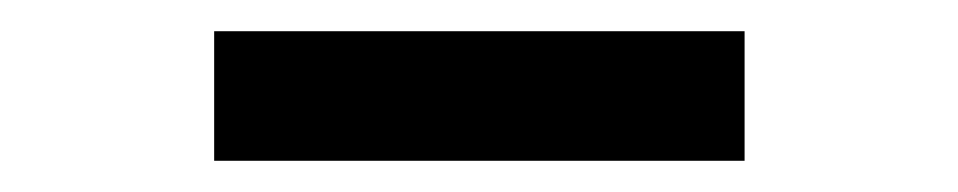

<svg xmlns="http://www.w3.org/2000/svg" viewBox="-20 -727 614 123"><path d="M457 -624H117.2V-707H457Z"/></svg>

Font: Pretendard ExtraBold
Style: Regular
Weight: 800
Designer: Base glyphs from Inter by Rasmus Andersson; Hangeul glyphs from Noto Sans CJK(Source Han Sans) by Jang Soo-young and Kan
Foundry: Kil Hyung-jin
Version: Version 1.309